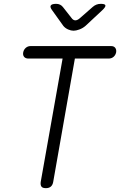

<svg xmlns="http://www.w3.org/2000/svg" viewBox="-20 -970 640 1000"><path d="M306 -665H128Q113 -665 105.5 -674Q98 -683 101 -698Q104 -712 114.5 -721Q125 -730 139 -730H559Q573 -730 580 -721Q587 -712 585 -698Q582 -683 571.5 -674Q561 -665 546 -665H370L257 -22Q254 -6 244.5 2Q235 10 219 10Q202 10 196 2Q190 -6 192 -22ZM273 -950Q284 -950 293 -945.5Q302 -941 308 -933L352 -877Q361 -864 372.5 -864Q384 -864 398 -877L463 -934Q472 -942 482.5 -946Q493 -950 505 -950Q527 -950 529 -942Q531 -934 513 -917L425 -835Q411 -823 393.5 -816.5Q376 -810 363 -810Q350 -810 335 -816.5Q320 -823 310 -835L252 -916Q239 -933 244.5 -941.5Q250 -950 273 -950Z"/></svg>

Font: Maple Mono ExtraLight
Style: Italic
Weight: 275
Italic angle: -10°
Monospace: yes
Designer: subframe7536
Version: Version 7.000